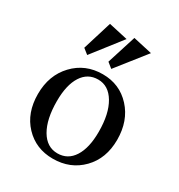

<svg xmlns="http://www.w3.org/2000/svg" viewBox="-173 -836 898 962"><g transform="rotate(30 276.5 -354.5)"><path d="M279.3 -24.9Q338.9 -24.9 372.1 -76.9Q405.3 -128.9 405.3 -221.7Q405.3 -326.2 369.1 -387Q333 -447.8 272.5 -447.8Q212.9 -447.8 179.7 -396Q146.5 -344.2 146.5 -251Q146.5 -146 182.1 -85.4Q217.8 -24.9 279.3 -24.9ZM272.5 9.8Q174.3 9.8 110.4 -57.6Q46.4 -125 46.4 -234.4Q46.4 -342.8 112.5 -412.6Q178.7 -482.4 279.3 -482.4Q377.4 -482.4 441.4 -412.6Q505.4 -342.8 505.4 -233.4Q505.4 -125 439.5 -57.6Q373.5 9.8 272.5 9.8ZM162.6 -526.4 131.8 -550.8 183.6 -718.8 293.5 -694.3ZM301.8 -526.4 271.5 -550.8 324.7 -718.8 434.6 -694.3Z"/></g></svg>

Font: Almanac
Style: Regular
Weight: 400
Designer: Eden's Almanac
Version: Version 3.501;March 28, 2021;FontCreator 13.0.0.2683 64-bit